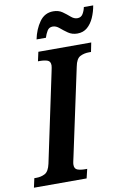

<svg xmlns="http://www.w3.org/2000/svg" viewBox="-118 -972 681 1030"><g transform="rotate(-10 222.5 -457.0)"><path d="M-19 0 -8 -50H3Q29 -50 50 -61Q71 -72 80 -113L182 -595Q188 -622 188 -630Q188 -652 172 -658Q156 -664 130 -664H120L131 -714H419L409 -664H398Q371 -664 349.5 -653Q328 -642 320 -600L219 -128Q216 -114 213.5 -103Q211 -92 211 -84Q211 -62 227.5 -56Q244 -50 269 -50H280L268 0ZM355 -774Q326 -774 304.5 -789Q283 -804 265.5 -819Q248 -834 230 -834Q210 -834 200 -817.5Q190 -801 184 -781H133Q144 -835 172 -874.5Q200 -914 247 -914Q276 -914 296.5 -899.5Q317 -885 334 -870Q351 -855 369 -855Q389 -855 399 -871.5Q409 -888 413 -908H464Q458 -873 444.5 -842.5Q431 -812 409 -793Q387 -774 355 -774Z"/></g></svg>

Font: Noto Serif ExtraCondensed
Style: Bold Italic
Weight: 700
Width: 2
Italic angle: -12°
Designer: Monotype Design Team
Foundry: Monotype Imaging Inc.
Version: Version 2.013; ttfautohint (v1.8.4.7-5d5b)